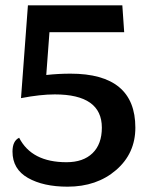

<svg xmlns="http://www.w3.org/2000/svg" viewBox="-20 -680 581 722"><path d="M447 -559H166L154 -398Q199 -403 245 -403Q489 -403 489 -200Q489 -103 416.5 -40.5Q344 22 234 22Q143 22 85 -11Q27 -44 27 -110Q27 -150 52 -162Q99 -70 230 -70Q293 -70 328 -104Q363 -138 363 -200Q363 -325 186 -325Q132 -325 59 -311L85 -660H440Z"/></svg>

Font: Sansita
Style: Regular
Weight: 400
Designer: Pablo Cosgaya
Foundry: Omnibus-Type
Version: Version 1.006;hotconv 1.0.109;makeotfexe 2.5.65596